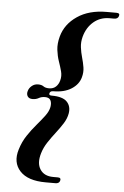

<svg xmlns="http://www.w3.org/2000/svg" viewBox="-58 -781 608 942"><g transform="rotate(5 246.0 -310.5)"><path d="M183.5 -318Q181 -307.5 195 -307.5Q250 -307.5 271.2 -285.2Q292.5 -263 286.5 -227.5Q282 -202 266.5 -177.5Q251 -153 231.5 -128Q212 -103 194.5 -76.5Q177 -50 168.5 -21.5Q153.5 28 173.2 58.8Q193 89.5 238 89.5H260.5Q278 89.5 273.5 105Q269.5 119 251.5 119H203Q115 119 76.2 76.8Q37.5 34.5 57.5 -30Q69 -68.5 90 -100Q111 -131.5 133.8 -158Q156.5 -184.5 173.5 -207.2Q190.5 -230 194.5 -251.5Q198 -272 191 -284.8Q184 -297.5 164 -297.5Q146.5 -297.5 133.5 -290Q120.5 -282.5 103.5 -282.5Q86 -282.5 79 -293.5Q72 -304.5 76.5 -319.5Q80.5 -334.5 93.8 -345.5Q107 -356.5 124.5 -356.5Q142 -356.5 151.8 -349.2Q161.5 -342 179.5 -342Q200 -342 213 -354Q226 -366 231 -385.5Q237 -407.5 231 -430.2Q225 -453 216.2 -478Q207.5 -503 203.8 -533.2Q200 -563.5 210 -600.5Q227 -662 284.5 -701Q342 -740 428 -740H476.5Q495.5 -740 490.5 -725Q486 -710.5 468 -710.5H445.5Q400 -710.5 367.2 -682.8Q334.5 -655 322 -609.5Q314.5 -581.5 317.8 -556.2Q321 -531 328 -506.8Q335 -482.5 338.8 -458.8Q342.5 -435 335.5 -410Q326 -374.5 290.8 -352Q255.5 -329.5 201 -329.5Q186.5 -329.5 183.5 -318Z"/></g></svg>

Font: Fraunces 72pt SemiBold
Style: Italic
Weight: 600
Italic angle: -16°
Version: Version 1.000;[b76b70a41]